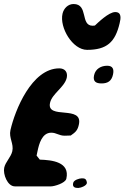

<svg xmlns="http://www.w3.org/2000/svg" viewBox="-30 -914 620 955"><path d="M281 -846C265 -777 331 -666 403 -666C501 -666 543 -704 565 -798C571 -822 576 -854 543 -854C511 -854 457 -801 442 -787C441 -787 433 -786 431 -786C368 -786 411 -894 336 -894C308 -894 287 -872 281 -846ZM438 -540C431 -509 447 -499 475 -499C506 -499 525 -511 532 -543C538 -570 531 -587 503 -587C473 -587 445 -572 438 -540ZM-9 -80C-16 -48 7 13 44 13H224C240 13 295 -3 300 -25C319 -109 228 -118 168 -120L152 -140C152 -141 156 -158 157 -164C164 -196 178 -254 225 -254C251 -254 263 -239 292 -239C296 -239 317 -240 322 -240C347 -257 356 -267 362 -293C386 -395 199 -316 219 -403C229 -448 291 -480 302 -527C308 -555 293 -574 265 -574C127 -574 44 -364 22 -267C13 -228 40 -199 31 -161C24 -132 -3 -108 -9 -80ZM334 -4C329 17 343 21 359 21C369 21 405 10 402 -7C399 -25 391 -27 377 -27C365 -27 337 -19 334 -4Z"/></svg>

Font: Charger
Style: OversprayIt
Weight: 400
Designer: Jasper
Foundry: Cannot Into Space Fonts
Version: Version 0.980